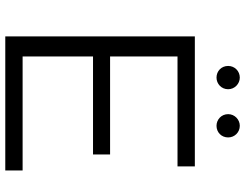

<svg xmlns="http://www.w3.org/2000/svg" viewBox="-118 -788 906 709"><g transform="rotate(90 334.5 -433.0)"><path d="M266 -780C289 -780 309 -798 309 -823C309 -847 289 -866 266 -866C242 -866 223 -847 223 -823C223 -798 242 -780 266 -780ZM444 -780C468 -780 487 -798 487 -823C487 -847 468 -866 444 -866C421 -866 401 -847 401 -823C401 -798 421 -780 444 -780ZM188 -64V-324H550V-387H188V-636H594V-700H114V0H609V-64Z"/></g></svg>

Font: Talent
Style: Regular
Weight: 400
Designer: Mike Powis
Version: Version 1.001;hotconv 1.0.109;makeotfexe 2.5.65596